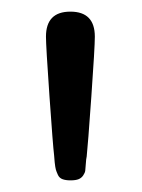

<svg xmlns="http://www.w3.org/2000/svg" viewBox="-20 -754 244 330"><path d="M143 -691Q143 -673 137 -588Q131 -503 129 -485Q128 -481 127.5 -472.5Q127 -464 126.5 -460.5Q126 -457 123 -452.5Q120 -448 115 -446Q110 -444 101 -444Q93 -444 87.5 -446Q82 -448 79.5 -453.5Q77 -459 76 -462.5Q75 -466 74 -475Q73 -484 73 -487Q71 -503 65 -589Q59 -675 59 -691Q59 -734 101 -734Q143 -734 143 -691Z"/></svg>

Font: Academico
Style: Regular
Weight: 400
Foundry: Steinberg Media Technologies GmbH
Version: Version 0.902